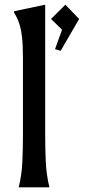

<svg xmlns="http://www.w3.org/2000/svg" viewBox="-20 -800 362 820"><path d="M78 -222V-553Q78 -607 74 -641.5Q70 -676 62 -700Q54 -724 40 -746V-752L173 -780V-222Q173 -166 175.5 -110Q178 -54 191 0H60Q73 -54 75.5 -110Q78 -166 78 -222ZM259 -780 318 -719 239 -583 215 -590 245 -673 198 -719Z"/></svg>

Font: Faculty Glyphic
Style: Regular
Weight: 400
Designer: Koto Studio, Dylan Young
Foundry: Koto Studio
Version: Version 1.004; ttfautohint (v1.8.4.7-5d5b)